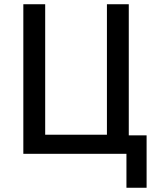

<svg xmlns="http://www.w3.org/2000/svg" viewBox="-20 -725 748 905"><path d="M576 160V0H90V-705H193V-90H484V-705H587V-87H671V160Z"/></svg>

Font: Nunito Sans 7pt Condensed SemiBold
Style: Regular
Weight: 600
Width: 3
Designer: Vernon Adams
Foundry: Vernon Adams
Version: Version 3.101;gftools[0.9.27]